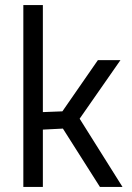

<svg xmlns="http://www.w3.org/2000/svg" viewBox="-20 -737 521 757"><path d="M72 0V-717H149V-295L226 -298L366 -500H455L294 -269L463 0H374L228 -230L149 -226V0Z"/></svg>

Font: Cairo Play
Style: Regular
Weight: 400
Designer: Mohamed Gaber, Accademia di Belle Arti di Urbino
Foundry: Kief Type Foundry, Accademia di Belle Arti di Urbino
Version: Version 3.119